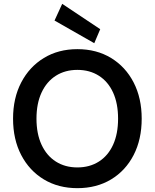

<svg xmlns="http://www.w3.org/2000/svg" viewBox="-20 -968 805 1000"><path d="M383 12Q284 12 208.5 -33.5Q133 -79 90.5 -160.5Q48 -242 48 -350Q48 -457 90.5 -538.5Q133 -620 208.5 -666Q284 -712 383 -712Q483 -712 558.5 -666Q634 -620 676 -538.5Q718 -457 718 -350Q718 -242 676 -160.5Q634 -79 558.5 -33.5Q483 12 383 12ZM383 -96Q447 -96 495 -126.5Q543 -157 569 -214Q595 -271 595 -350Q595 -429 569 -486Q543 -543 495 -573.5Q447 -604 383 -604Q319 -604 271 -573.5Q223 -543 196.5 -486Q170 -429 170 -350Q170 -271 196.5 -214Q223 -157 271 -126.5Q319 -96 383 -96ZM471 -743 264 -861 304 -948 502 -816Z"/></svg>

Font: DM Sans 11pt SemiBold
Style: Regular
Weight: 600
Version: Version 4.004;gftools[0.9.30]